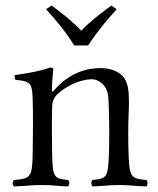

<svg xmlns="http://www.w3.org/2000/svg" viewBox="-20 -663 565 688"><path d="M175 -341C175 -341 175 -340 174 -340C171 -336 166 -329 166 -341C166 -370 171 -414 171 -414C171 -419 167 -421 159 -421C132 -411 99 -403 33 -394C31 -388 33 -384 35 -378C35 -378 35 -377 35 -377C86 -372 95 -368 97 -312C99 -261 98 -153 97 -104C95 -26 87 -23 30 -18C24 -12 24 -1 30 5C69 4 92 0 133 0C170 0 184 4 224 5C230 -1 230 -12 224 -18C175 -23 169 -26 167 -104C166 -151 165 -236 167 -283C168 -303 175 -314 183 -323C219 -358 272 -379 309 -379C328 -379 349 -367 360 -345C370 -326 369 -300 370 -271C372 -221 372 -154 370 -104C367 -26 361 -23 311 -18C306 -12 306 -1 311 5C351 4 369 0 407 0C446 0 464 4 505 5C510 -1 510 -12 505 -18C452 -23 444 -26 441 -104C439 -154 439 -208 441 -258C442 -273 442 -288 442 -301C442 -335 439 -365 423 -386C407 -407 375 -419 342 -419C295 -419 233 -406 175 -341ZM246 -500H296C325 -546 363 -591 398 -630L379 -643C342 -616 308 -591 271 -553C237 -589 204 -614 165 -643L145 -630C180 -592 217 -547 246 -500Z"/></svg>

Font: Libertinus Serif Display
Style: Regular
Weight: 400
Designer: Philipp H. Poll, Khaled Hosny
Foundry: Caleb Maclennan
Version: Version 7.050;RELEASE